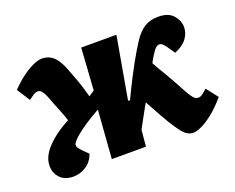

<svg xmlns="http://www.w3.org/2000/svg" viewBox="-93 -688 1052 861"><g transform="rotate(-20 433.0 -258.0)"><path d="M471 -221 480 -220Q492 -246 503.5 -269Q515 -292 525.5 -312.5Q536 -333 545 -349.5Q554 -366 561 -379Q589 -429 611.5 -462.5Q634 -496 661 -512.5Q688 -529 726 -529Q774 -529 797 -503Q820 -477 820 -446Q820 -417 801.5 -392Q783 -367 743 -351L724 -379Q714 -394 705 -403Q696 -412 685.5 -410.5Q675 -409 663 -394Q657 -386 649 -373.5Q641 -361 631 -342Q640 -325 650 -308Q660 -291 671.5 -272Q683 -253 695 -231Q711 -201 722 -181Q733 -161 741 -149Q749 -137 756 -131.5Q763 -126 772 -126Q783 -126 794 -134.5Q805 -143 816 -153L859 -98Q825 -58 794 -33.5Q763 -9 738.5 2.5Q714 14 698 14Q682 14 668.5 5.5Q655 -3 641 -22Q627 -41 608 -71Q597 -89 586 -109Q575 -129 564 -149Q553 -169 543 -187Q533 -169 522 -149.5Q511 -130 501.5 -112Q492 -94 483 -78L476 0H313L330 -230Q291 -208 263.5 -190Q236 -172 218 -157Q200 -142 191 -131.5Q182 -121 182 -114Q182 -107 186.5 -100.5Q191 -94 201 -83L227 -57Q215 -22 186.5 -3.5Q158 15 126 15Q84 15 62 -9Q40 -33 40 -66Q40 -95 56.5 -122Q73 -149 105.5 -176.5Q138 -204 188 -231Q181 -254 172 -276Q163 -298 152 -326Q143 -351 136 -367Q129 -383 121.5 -391Q114 -399 105 -399Q94 -399 83 -392Q72 -385 59 -375L19 -437Q49 -468 77 -488.5Q105 -509 129.5 -520Q154 -531 171 -531Q194 -531 211 -521.5Q228 -512 241.5 -492.5Q255 -473 266 -444Q279 -411 290.5 -379Q302 -347 315 -299L342 -317L355 -517H523Z"/></g></svg>

Font: Literata ExtraBold
Style: Italic
Weight: 800
Italic angle: -2°
Designer: Latin by Veronika Burian and Jose Scaglione. Greek by Irene Vlachou. Cyrillic by Vera Evstafieva
Foundry: TypeTogether
Version: Version 3.002